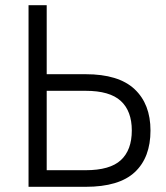

<svg xmlns="http://www.w3.org/2000/svg" viewBox="-20 -720 640 740"><path d="M90 -700H160V-434H310Q437 -434 498.5 -376.5Q560 -319 560 -217Q560 -113 499.5 -56.5Q439 0 310 0H90ZM160 -370V-64H310Q404 -64 446 -103Q488 -142 488 -217Q488 -292 445.5 -331Q403 -370 310 -370Z"/></svg>

Font: Retni Sans
Style: Regular
Weight: 400
Designer: Vitaly Kuzmin
Foundry: ParaType Ltd.
Version: Version 1.00;March 2, 2019;FontCreator 11.5.0.2425 64-bit; t